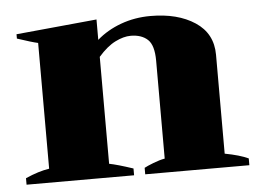

<svg xmlns="http://www.w3.org/2000/svg" viewBox="-42 -565 846 619"><g transform="rotate(-5 380.5 -255.5)"><path d="M741 -22V0H404V-21Q413 -26 433.5 -34Q454 -42 471 -45V-362Q471 -412 451 -430.5Q431 -449 396 -449Q373 -449 346 -435.5Q319 -422 291 -390V-44Q317 -39 368 -22V0H20V-21Q63 -40 97 -45V-452Q78 -456 30 -472V-486L291 -511V-445Q324 -474 369 -490.5Q414 -507 465 -507Q553 -507 609 -470Q665 -433 665 -364V-44Q713 -35 741 -22Z"/></g></svg>

Font: Trirong Black
Style: Regular
Weight: 900
Designer: Katatrad Team
Foundry: CadsonDemak
Version: Version 1.001